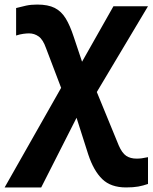

<svg xmlns="http://www.w3.org/2000/svg" viewBox="-44 -573 662 833"><path d="M117.2 -553.2Q164.6 -553.2 193.4 -538.6Q222.2 -523.9 241 -493.2Q259.8 -462.4 275.9 -413.1L312 -305.2L448.2 -545.9H598.1L376 -173.8L471.2 58.1Q485.4 90.8 503.4 103Q521.5 115.2 548.8 115.2Q559.6 115.2 571 113.8Q582.5 112.3 598.1 108.9V225.1Q577.1 232.4 555.9 236.3Q534.7 240.2 502.9 240.2Q437 240.2 399.7 204.1Q362.3 168 338.9 97.2L288.1 -62L134.8 240.2H-23.9L221.2 -191.9L155.8 -363.8Q142.6 -401.4 123.8 -414.8Q105 -428.2 82 -428.2Q72.3 -428.2 57.4 -426.3Q42.5 -424.3 25.9 -418.9V-538.1Q47.4 -543.9 69.1 -548.6Q90.8 -553.2 117.2 -553.2Z"/></svg>

Font: Open Sans
Style: Bold
Weight: 700
Designer: Monotype Design Team
Foundry: Monotype Imaging Inc.
Version: Version 3.000; ttfautohint (v1.8.4)